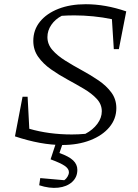

<svg xmlns="http://www.w3.org/2000/svg" viewBox="-20 -677 655 911"><path d="M520 -444 511 -586Q468 -595 422 -599.5Q376 -604 333 -604Q317 -604 302 -603.5Q287 -603 273 -602Q242 -586 223.5 -559Q205 -532 205 -501Q205 -467 228.5 -440Q252 -413 289.5 -389.5Q327 -366 368.5 -343.5Q410 -321 447.5 -295.5Q485 -270 508.5 -238Q532 -206 532 -164Q532 -113 499 -73.5Q466 -34 408 -11.5Q350 11 275 11Q174 11 51 -30L87 -218H111L119 -66Q212 -39 321 -39Q352 -39 385 -42Q421 -61 442 -89.5Q463 -118 463 -149Q463 -182 439.5 -207.5Q416 -233 379 -255Q342 -277 300.5 -299.5Q259 -322 222 -348Q185 -374 161.5 -407Q138 -440 138 -483Q138 -535 169.5 -574Q201 -613 257 -635Q313 -657 387 -657Q480 -657 579 -623L544 -444ZM250 -12H283L262 49Q307 65 327 84Q347 103 347 129Q347 164 322 186.5Q297 209 256 213.5Q215 218 166 202L171 168L285 178Q294 172 300.5 161Q307 150 307 140Q307 124 288 110.5Q269 97 220 79Z"/></svg>

Font: Piazzolla Light
Style: Italic
Weight: 300
Italic angle: -11.3°
Designer: Juan Pablo del Peral
Foundry: Huerta Tipografica
Version: Version 1.330